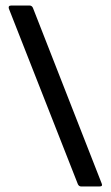

<svg xmlns="http://www.w3.org/2000/svg" viewBox="-20 -675 401 695"><path d="M274 0Q266 0 262 -8L12 -644Q9 -655 21 -655H87Q95 -655 99 -647L348 -11Q353 0 340 0Z"/></svg>

Font: Sofia Sans Semi Condensed Medium
Style: Regular
Weight: 500
Designer: Botio Nikoltchev, Ani Petrova
Foundry: lettersoup
Version: Version 4.100